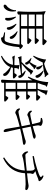

<svg xmlns="http://www.w3.org/2000/svg" viewBox="1362 -2252 964 3727"><g transform="rotate(90 1843.5 -388.0)"><path d="M806 42C849 7 881 -112 894 -281C911 -283 924 -288 933 -295C933 -310 884 -352 871 -352C866 -352 860 -348 853 -339C851 -337 850 -335 849 -334L835 -316H536V-435H811C825 -435 833 -440 836 -451C836 -466 774 -518 761 -518C757 -518 751 -512 743 -501C740 -496 738 -493 736 -491L718 -464H536V-581H808C823 -581 831 -586 833 -597C833 -612 774 -663 761 -663C757 -663 751 -657 743 -646C740 -641 738 -638 736 -636L718 -609H536V-730H832C846 -730 854 -735 857 -746C857 -761 793 -815 780 -815C775 -815 768 -808 759 -794C757 -791 755 -788 754 -787L735 -759H272L196 -794C205 -741 209 -673 209 -589V-473C208 -396 205 -325 200 -262C200 -253 209 -242 217 -242C229 -242 240 -245 250 -250C258 -254 262 -257 262 -260V-287H844C837 -212 827 -150 814 -99C802 -49 789 -18 776 -6C767 1 754 5 737 5C725 5 684 2 615 -5C612 -6 610 -6 609 -6L608 12C653 20 682 28 694 36C705 43 711 56 711 73C750 74 782 64 806 42ZM101 23C115 22 127 16 138 7C161 -12 179 -38 191 -71C206 -114 207 -163 196 -217H178C179 -178 170 -141 152 -106C135 -74 115 -51 92 -36C71 -20 64 -4 73 12C78 21 87 25 101 23ZM326 -19C347 8 373 -7 380 -47C383 -69 380 -94 371 -121C360 -153 342 -185 316 -216L301 -212C310 -185 318 -155 323 -120C328 -83 329 -49 326 -19ZM511 -49C535 -26 560 -45 559 -82C558 -104 550 -126 534 -149C515 -177 488 -203 451 -226L439 -219C457 -194 473 -167 486 -139C501 -105 510 -75 511 -49ZM693 -102C720 -85 742 -106 734 -139C729 -158 716 -176 696 -194C671 -216 638 -234 595 -248L584 -239C607 -221 628 -200 649 -175C671 -148 686 -123 693 -102ZM262 -435H485V-316H262ZM262 -581H485V-464H262ZM262 -730H485V-609H262Z M1074 74C1181 31 1250 -28 1280 -105C1309 -86 1335 -66 1358 -43C1385 -18 1403 6 1413 27C1444 43 1463 19 1450 -17C1443 -37 1427 -56 1402 -73C1373 -94 1334 -111 1286 -123C1290 -134 1293 -145 1295 -157H1479C1493 -157 1501 -162 1504 -173C1504 -188 1451 -234 1438 -234C1433 -234 1427 -228 1418 -216C1417 -213 1415 -211 1414 -210L1398 -186H1299C1302 -206 1304 -226 1305 -245L1319 -254C1328 -259 1329 -264 1321 -268C1310 -273 1284 -278 1242 -282C1247 -249 1247 -217 1243 -186H1183C1134 -187 1092 -190 1057 -194L1083 -143C1118 -152 1151 -156 1183 -157H1238C1221 -66 1162 5 1061 58ZM1545 74C1556 74 1566 71 1575 66C1583 62 1587 58 1587 55V13H1929C1942 13 1950 8 1953 -3C1953 -18 1893 -69 1880 -69C1876 -69 1870 -63 1861 -52C1858 -48 1856 -45 1855 -43L1838 -17H1755V-210H1896C1911 -210 1919 -215 1921 -226C1921 -241 1868 -289 1855 -289C1851 -289 1845 -283 1836 -272C1834 -269 1832 -266 1831 -264L1815 -240H1755V-414H1890C1904 -414 1912 -419 1915 -430C1915 -445 1864 -491 1851 -491C1846 -491 1840 -485 1831 -473C1830 -470 1828 -468 1827 -467L1810 -443H1755V-608H1910C1924 -608 1932 -613 1935 -624C1935 -639 1877 -690 1864 -690C1860 -690 1854 -684 1845 -673C1842 -669 1840 -666 1839 -664L1821 -638H1727C1758 -691 1783 -739 1802 -782L1819 -790C1830 -795 1831 -800 1822 -805C1811 -812 1782 -822 1736 -833C1735 -770 1724 -705 1703 -638H1600L1590 -642C1612 -697 1629 -747 1640 -792L1657 -800C1667 -805 1668 -810 1659 -815C1648 -822 1619 -832 1573 -843C1573 -816 1569 -782 1562 -739C1555 -698 1546 -661 1536 -628C1515 -561 1492 -504 1466 -457L1482 -447C1503 -475 1522 -503 1537 -531V-206C1536 -119 1532 -32 1526 54C1526 63 1537 74 1545 74ZM1587 -210H1706V-17H1587ZM1587 -414H1706V-240H1587ZM1093 -254C1104 -255 1112 -262 1118 -273C1271 -293 1374 -307 1427 -314C1438 -298 1446 -282 1451 -267C1476 -250 1498 -269 1491 -301C1487 -319 1475 -337 1456 -354C1433 -375 1401 -392 1361 -405L1350 -396C1371 -380 1393 -359 1414 -333C1379 -332 1330 -330 1266 -328C1244 -327 1228 -327 1217 -326C1288 -381 1347 -436 1396 -492L1417 -495C1429 -497 1432 -502 1425 -509C1417 -518 1394 -532 1356 -553C1331 -500 1293 -444 1240 -385C1221 -364 1202 -344 1183 -325C1176 -325 1167 -325 1154 -324C1111 -323 1083 -323 1069 -323ZM1195 -400C1219 -385 1238 -402 1233 -430C1230 -445 1220 -460 1204 -474C1234 -498 1264 -526 1295 -559L1313 -562C1323 -564 1325 -568 1320 -575C1312 -584 1291 -598 1257 -619C1242 -577 1218 -533 1185 -488C1165 -500 1141 -510 1113 -517L1104 -508C1123 -495 1141 -478 1158 -459C1177 -438 1190 -418 1195 -400ZM1587 -608H1706V-443H1587ZM1075 -550C1120 -597 1159 -659 1192 -736C1291 -744 1374 -758 1441 -777L1463 -774C1474 -773 1479 -775 1478 -780C1477 -785 1468 -794 1453 -806L1419 -850C1376 -818 1314 -791 1235 -768C1230 -767 1223 -766 1214 -763L1135 -802C1134 -773 1128 -740 1117 -701C1106 -661 1094 -627 1080 -598C1079 -595 1077 -592 1075 -588C1068 -575 1063 -565 1060 -559ZM1445 -603C1472 -584 1495 -604 1490 -639C1486 -658 1474 -677 1455 -696C1431 -719 1398 -738 1357 -753L1347 -745C1369 -726 1389 -704 1407 -679C1427 -651 1440 -626 1445 -603ZM1279 -619C1308 -592 1341 -625 1322 -668C1311 -693 1287 -716 1250 -735L1238 -729C1249 -715 1258 -698 1266 -677C1274 -656 1278 -636 1279 -619Z M2523 23C2536 23 2543 15 2543 -2C2543 -14 2539 -35 2532 -64C2529 -73 2527 -81 2526 -86C2516 -129 2500 -200 2479 -298C2586 -325 2681 -343 2764 -353C2781 -354 2790 -362 2790 -375C2790 -394 2756 -409 2717 -406C2714 -406 2711 -405 2706 -402C2697 -398 2688 -395 2678 -392C2673 -391 2663 -388 2646 -383C2566 -362 2508 -346 2471 -337C2464 -366 2455 -410 2444 -470C2441 -485 2438 -496 2437 -503C2464 -509 2512 -520 2582 -535C2609 -541 2627 -545 2637 -547C2660 -553 2671 -562 2671 -573C2671 -583 2664 -590 2649 -595C2636 -599 2623 -600 2608 -598C2605 -598 2600 -596 2593 -593C2578 -586 2563 -581 2548 -576C2524 -568 2485 -557 2430 -542C2422 -579 2416 -612 2413 -642C2412 -653 2413 -665 2418 -676C2421 -683 2423 -690 2423 -695C2423 -714 2377 -735 2336 -735C2320 -735 2297 -730 2268 -719L2271 -698C2275 -697 2282 -697 2291 -697C2325 -695 2345 -689 2350 -680C2356 -670 2366 -633 2380 -569C2384 -552 2387 -540 2389 -531C2271 -505 2205 -492 2190 -492C2177 -492 2162 -502 2145 -523C2144 -525 2143 -526 2142 -527L2126 -518C2131 -481 2142 -469 2173 -451C2188 -442 2200 -437 2209 -437C2215 -437 2222 -440 2230 -445C2238 -450 2246 -453 2253 -456C2285 -465 2333 -478 2397 -493C2408 -439 2419 -384 2430 -327C2379 -313 2324 -300 2266 -287C2200 -272 2161 -264 2148 -264C2137 -264 2121 -274 2098 -295L2080 -284C2087 -263 2093 -249 2098 -242C2113 -223 2150 -203 2166 -203C2173 -203 2182 -206 2193 -213C2206 -220 2219 -226 2230 -230C2280 -246 2349 -266 2437 -289C2438 -281 2441 -269 2444 -252C2452 -205 2457 -172 2460 -155C2463 -139 2467 -115 2472 -83C2477 -50 2480 -30 2482 -25C2486 -1 2506 23 2523 23Z M3049 33C3144 -12 3215 -70 3263 -142C3309 -211 3336 -294 3343 -393C3425 -400 3496 -404 3556 -404C3575 -404 3597 -402 3623 -399C3634 -398 3642 -397 3645 -397C3661 -397 3669 -404 3669 -419C3669 -431 3659 -441 3640 -450C3622 -458 3604 -462 3586 -462C3579 -462 3569 -461 3556 -458C3539 -455 3521 -452 3503 -449C3466 -444 3413 -438 3344 -431C3345 -447 3345 -464 3344 -482C3344 -496 3347 -510 3352 -524C3355 -532 3356 -538 3356 -543C3356 -555 3330 -577 3302 -593C3346 -605 3394 -622 3445 -645C3450 -647 3457 -649 3467 -651C3486 -655 3496 -660 3496 -667C3496 -680 3485 -696 3464 -716C3444 -733 3421 -745 3395 -752L3382 -738C3399 -725 3410 -714 3414 -705C3417 -698 3414 -691 3407 -685C3383 -669 3331 -649 3251 -624C3168 -598 3087 -578 3008 -563L3012 -538C3119 -552 3202 -567 3259 -582C3273 -569 3282 -557 3287 -546C3290 -536 3292 -521 3293 -501C3293 -466 3293 -441 3292 -425C3147 -408 3047 -399 2991 -399C2981 -399 2971 -404 2962 -414C2956 -421 2947 -433 2935 -450C2934 -452 2934 -453 2933 -454L2918 -448C2919 -427 2921 -412 2926 -402C2931 -389 2941 -375 2955 -361C2970 -345 2983 -337 2993 -337C3002 -337 3015 -340 3032 -346C3045 -351 3055 -354 3062 -355C3097 -364 3173 -375 3290 -388C3283 -297 3260 -222 3222 -161C3183 -99 3121 -41 3034 14Z"/></g></svg>

Font: AllPunType Light
Style: Regular
Weight: 300
Version: 1.0